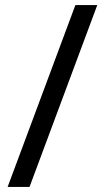

<svg xmlns="http://www.w3.org/2000/svg" viewBox="-20 -734 412 754"><path d="M362 -714H276L10 0H96Z"/></svg>

Font: Noto Sans Hebrew Droid Medium
Style: Regular
Weight: 500
Designer: Monotype Design Team
Foundry: Monotype Imaging Inc.
Version: Version 1.100